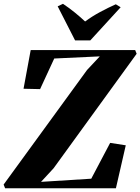

<svg xmlns="http://www.w3.org/2000/svg" viewBox="-42 -1012 755 1032"><path d="M-14.5 0 -22.5 -20 426 -636 494.5 -709 249.5 -697.5 173.5 -533 84.5 -535 123 -743H684.5L692.5 -723L246 -107.5L178.5 -34.5L448.5 -51.5L550 -244L634 -231L581 0ZM361.5 -795 268 -978 296.5 -991.5Q329.5 -969.5 360 -944.8Q390.5 -920 415.5 -896.5Q452.5 -924 496.2 -947.5Q540 -971 580.5 -989L606.5 -973L443.5 -795Z"/></svg>

Font: Merriweather 120pt Black
Style: Italic
Weight: 900
Italic angle: -7.8°
Version: Version 2.101